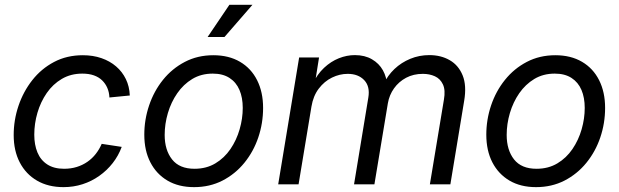

<svg xmlns="http://www.w3.org/2000/svg" viewBox="-20 -769 2582 801"><path d="M245.1 11.7Q181.2 11.7 134.5 -15.4Q87.9 -42.5 62.5 -91.3Q37.1 -140.1 37.1 -205.6Q37.1 -268.1 57.1 -327.4Q77.1 -386.7 114.7 -434.6Q152.3 -482.4 205.6 -510.5Q258.8 -538.6 325.7 -538.6Q368.2 -538.6 403.3 -526.4Q438.5 -514.2 464.4 -491.9Q490.2 -469.7 505.1 -439Q520 -408.2 521.5 -370.6L436.5 -362.3Q435.5 -384.3 427.7 -402.3Q419.9 -420.4 406 -433.8Q392.1 -447.3 371.6 -454.6Q351.1 -461.9 323.2 -461.9Q275.4 -461.9 238 -439.9Q200.7 -418 175 -380.9Q149.4 -343.8 136.2 -298.6Q123 -253.4 123 -207Q123 -165 136.2 -133.1Q149.4 -101.1 177.2 -83Q205.1 -64.9 247.1 -64.9Q275.9 -64.9 300.3 -72.5Q324.7 -80.1 344.7 -94Q364.7 -107.9 379.6 -127Q394.5 -146 404.3 -168.9L487.8 -156.2Q474.1 -119.1 450 -88.4Q425.8 -57.6 394 -35.2Q362.3 -12.7 324.5 -0.5Q286.6 11.7 245.1 11.7Z M789.6 11.7Q725.1 11.7 678.7 -15.6Q632.3 -43 607.2 -92Q582 -141.1 582 -207Q582 -270 602.1 -329.3Q622.1 -388.7 659.9 -435.8Q697.8 -482.9 751 -510.7Q804.2 -538.6 870.1 -538.6Q934.6 -538.6 981.2 -511.2Q1027.8 -483.9 1052.7 -434.3Q1077.6 -384.8 1077.6 -318.8Q1077.6 -254.9 1057.6 -195.8Q1037.6 -136.7 999.5 -89.8Q961.4 -43 908.2 -15.6Q855 11.7 789.6 11.7ZM791.5 -64.9Q840.8 -64.9 878.4 -87.4Q916 -109.9 941.4 -147.2Q966.8 -184.6 979.7 -229.5Q992.7 -274.4 992.7 -318.8Q992.7 -361.8 979 -393.8Q965.3 -425.8 937.5 -443.8Q909.7 -461.9 867.7 -461.9Q819.3 -461.9 782.2 -439.5Q745.1 -417 719.5 -379.9Q693.8 -342.8 680.4 -297.4Q667 -252 667 -206.1Q667 -143.1 697.8 -104Q728.5 -64.9 791.5 -64.9ZM846.2 -614.7 937 -749H1033.2L916.5 -614.7Z M1140.6 0 1228 -529.3H1311L1293 -416L1283.7 -418.5Q1303.7 -459.5 1332 -486.1Q1360.4 -512.7 1393.6 -525.9Q1426.8 -539.1 1460.4 -539.1Q1502 -539.1 1531.7 -521.7Q1561.5 -504.4 1577.4 -475.8Q1593.3 -447.3 1594.7 -413.1L1580.6 -418.5Q1597.2 -454.1 1625.7 -481.2Q1654.3 -508.3 1691.7 -523.7Q1729 -539.1 1771 -539.1Q1819.8 -539.1 1856.4 -517.8Q1893.1 -496.6 1910.2 -454.3Q1927.2 -412.1 1916.5 -348.6L1858.9 0H1773.4L1832 -353.5Q1838.9 -393.1 1827.9 -416.7Q1816.9 -440.4 1794.4 -450.7Q1772 -460.9 1744.1 -460.9Q1705.1 -460.9 1674.3 -444.6Q1643.6 -428.2 1623.8 -400.4Q1604 -372.6 1598.1 -337.9L1542 0H1457L1516.6 -361.8Q1524.4 -408.2 1499.5 -434.6Q1474.6 -460.9 1430.7 -460.9Q1397 -460.9 1365 -445.3Q1333 -429.7 1309.8 -399.2Q1286.6 -368.7 1279.3 -324.2L1225.6 0Z M2216.3 11.7Q2151.9 11.7 2105.5 -15.6Q2059.1 -43 2033.9 -92Q2008.8 -141.1 2008.8 -207Q2008.8 -270 2028.8 -329.3Q2048.8 -388.7 2086.7 -435.8Q2124.5 -482.9 2177.7 -510.7Q2231 -538.6 2296.9 -538.6Q2361.3 -538.6 2408 -511.2Q2454.6 -483.9 2479.5 -434.3Q2504.4 -384.8 2504.4 -318.8Q2504.4 -254.9 2484.4 -195.8Q2464.4 -136.7 2426.3 -89.8Q2388.2 -43 2335 -15.6Q2281.7 11.7 2216.3 11.7ZM2218.3 -64.9Q2267.6 -64.9 2305.2 -87.4Q2342.8 -109.9 2368.2 -147.2Q2393.6 -184.6 2406.5 -229.5Q2419.4 -274.4 2419.4 -318.8Q2419.4 -361.8 2405.8 -393.8Q2392.1 -425.8 2364.3 -443.8Q2336.4 -461.9 2294.4 -461.9Q2246.1 -461.9 2209 -439.5Q2171.9 -417 2146.2 -379.9Q2120.6 -342.8 2107.2 -297.4Q2093.8 -252 2093.8 -206.1Q2093.8 -143.1 2124.5 -104Q2155.3 -64.9 2218.3 -64.9Z"/></svg>

Font: Inter 24pt
Style: Italic
Weight: 400
Italic angle: -9.3988°
Designer: Rasmus Andersson
Foundry: rsms
Version: Version 4.001;git-66647c0bb